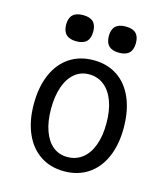

<svg xmlns="http://www.w3.org/2000/svg" viewBox="-114 -850 827 945"><g transform="rotate(15 300.0 -377.5)"><path d="M71 -275.5Q71 -362.5 98.8 -426.8Q126.5 -491 178.5 -525.5Q230.5 -560 301 -560Q371 -560 422.5 -525.5Q474 -491 501.5 -426.8Q529 -362.5 529 -275.5Q529 -190 501.2 -126.5Q473.5 -63 421.8 -28.5Q370 6 300 6Q230 6 178.2 -28.5Q126.5 -63 98.8 -126.8Q71 -190.5 71 -275.5ZM441 -275.5Q441 -340.5 423.5 -388Q406 -435.5 373.5 -461.2Q341 -487 297 -487Q255 -487 223.8 -461.2Q192.5 -435.5 175.8 -387.8Q159 -340 159 -275.5Q159 -211 175.8 -163.8Q192.5 -116.5 223.5 -91.2Q254.5 -66 297 -66Q341 -66 373.5 -91.2Q406 -116.5 423.5 -163.8Q441 -211 441 -275.5ZM123.5 -695Q123.5 -761 192.5 -761Q227.5 -761 244.5 -744.8Q261.5 -728.5 261.5 -695Q261.5 -661 244.5 -644.2Q227.5 -627.5 192.5 -627.5Q123.5 -627.5 123.5 -695ZM341 -695Q341 -761 410 -761Q445 -761 462 -744.8Q479 -728.5 479 -695Q479 -661 462 -644.2Q445 -627.5 410 -627.5Q341 -627.5 341 -695Z"/></g></svg>

Font: JuliaMono
Style: Regular
Weight: 400
Monospace: yes
Designer: cormullion
Foundry: corm
Version: Version 0.055; ttfautohint (v1.8.4)